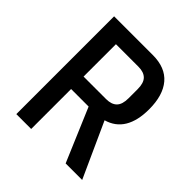

<svg xmlns="http://www.w3.org/2000/svg" viewBox="-188 -833 969 969"><g transform="rotate(45 296.0 -349.0)"><path d="M183 0H77V-698H353Q443 -698 488.5 -644.5Q534 -591 534 -491Q534 -410 504 -360Q474 -310 414 -293L547 0H429L308 -285H183ZM344 -374Q382 -374 401.5 -393.5Q421 -413 421 -457V-522Q421 -566 401.5 -585.5Q382 -605 344 -605H183V-374Z"/></g></svg>

Font: IBM Plex Sans Condensed Medium
Style: Regular
Weight: 500
Width: 3
Designer: Mike Abbink, Paul van der Laan, Pieter van Rosmalen
Foundry: Bold Monday
Version: Version 1.3